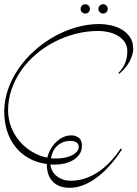

<svg xmlns="http://www.w3.org/2000/svg" viewBox="-20 -850 648 905"><path d="M555.2 -146Q549.8 -137.7 538.3 -121.3Q526.9 -105 510.3 -84.7Q493.7 -64.5 471.9 -43.2Q450.2 -22 424.3 -4.6Q398.4 12.7 369.1 23.9Q339.8 35.2 308.1 35.2Q258.3 35.2 229.7 7.1Q201.2 -21 200.2 -77.1Q152.3 -83.5 115.2 -104.5Q78.1 -125.5 52.5 -158Q26.9 -190.4 13.4 -232.7Q0 -274.9 0 -324.2Q0 -377.4 17.8 -428.7Q35.6 -480 67.1 -525.9Q98.6 -571.8 141.4 -610.4Q184.1 -648.9 233.9 -677Q283.7 -705.1 338.6 -720.9Q393.6 -736.8 449.2 -736.8Q472.7 -736.8 500.2 -731.2Q527.8 -725.6 551.8 -712.2Q575.7 -698.7 591.8 -676.3Q607.9 -653.8 607.9 -620.1Q607.9 -594.2 591.8 -562.5Q575.7 -530.8 542 -502L538.1 -505.9Q561.5 -530.3 570.8 -555.2Q580.1 -580.1 580.1 -608.9Q580.1 -635.7 566.2 -654.1Q552.2 -672.4 531.7 -683.6Q511.2 -694.8 487.5 -699.5Q463.9 -704.1 443.8 -704.1Q389.6 -704.1 336.9 -690.7Q284.2 -677.2 237.1 -652.8Q189.9 -628.4 149.7 -594.2Q109.4 -560.1 80.3 -518.6Q51.3 -477.1 34.7 -429.2Q18.1 -381.3 18.1 -330.1Q18.1 -289.6 32 -252.7Q45.9 -215.8 70.8 -186Q95.7 -156.2 129.6 -135.5Q163.6 -114.7 203.1 -106.9Q208 -128.4 219 -147.5Q230 -166.5 244.9 -180.9Q259.8 -195.3 278.1 -203.6Q296.4 -211.9 315.9 -211.9Q337.4 -211.9 351.8 -200.4Q366.2 -189 366.2 -164.1Q366.2 -140.1 354.5 -123Q342.8 -106 324.5 -95.2Q306.2 -84.5 284.2 -79.3Q262.2 -74.2 241.2 -74.2Q234.9 -74.2 229 -74.2Q223.1 -74.2 217.8 -75.2Q219.2 -57.6 227.5 -43.2Q235.8 -28.8 248.8 -18.8Q261.7 -8.8 278.3 -3.4Q294.9 2 313 2Q377.9 2 438.5 -36.6Q499 -75.2 548.8 -149.9ZM314 -186Q293.5 -186 277.3 -179.7Q261.2 -173.3 249.5 -162.4Q237.8 -151.4 230.5 -136.5Q223.1 -121.6 220.2 -104Q227.1 -103 233.6 -103Q240.2 -103 247.1 -103Q263.7 -103 282.2 -106.2Q300.8 -109.4 315.9 -116.5Q331.1 -123.5 341.1 -134Q351.1 -144.5 351.1 -159.2Q351.1 -166.5 347.7 -171.4Q344.2 -176.3 338.9 -179.7Q333.5 -183.1 326.9 -184.6Q320.3 -186 314 -186ZM359.9 -808.1Q359.9 -817.4 366.5 -823.7Q373 -830.1 381.8 -830.1Q391.1 -830.1 397.5 -823.7Q403.8 -817.4 403.8 -808.1Q403.8 -798.8 397.5 -792.5Q391.1 -786.1 381.8 -786.1Q373 -786.1 366.5 -792.5Q359.9 -798.8 359.9 -808.1ZM443.8 -808.1Q443.8 -817.4 450.4 -823.7Q457 -830.1 465.8 -830.1Q475.1 -830.1 481.4 -823.7Q487.8 -817.4 487.8 -808.1Q487.8 -798.8 481.4 -792.5Q475.1 -786.1 465.8 -786.1Q457 -786.1 450.4 -792.5Q443.8 -798.8 443.8 -808.1Z"/></svg>

Font: Stalemate
Style: Regular
Weight: 400
Designer: Astigmatic (AOETI)
Foundry: Astigmatic (AOETI)
Version: Version 001.000